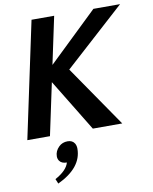

<svg xmlns="http://www.w3.org/2000/svg" viewBox="-101 -751 876 1101"><g transform="rotate(-10 337.5 -200.0)"><path d="M568.8 0H397.5L212.4 -303.2L147.9 0H16.1L159.7 -675.8H291.5L232.9 -399.9L520 -675.8H675.3L323.2 -356.9ZM147.9 275.9 136.2 248Q204.6 210.9 217.3 165.5Q186.5 165.5 173.8 146.5Q166.5 135.3 166.5 121.1Q166.5 90.3 190.9 66.4Q211.4 46.4 242.2 46.4Q270 46.4 282.7 66.9Q290.5 80.1 290.5 97.7Q290.5 208.5 147.9 275.9Z"/></g></svg>

Font: Cadman
Style: Bold Italic
Weight: 700
Italic angle: -12°
Designer: Paul James MIller
Foundry: High-Logic / Made with FontCreator
Version: Version 2.114;March 28, 2021;FontCreator 13.0.0.2683 64-bit